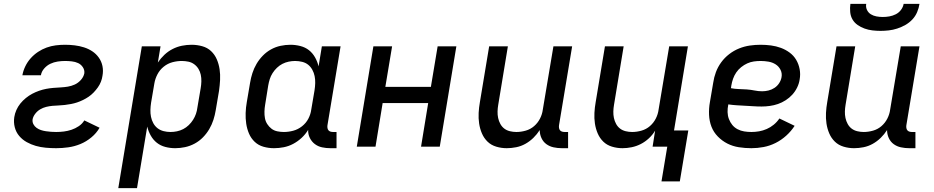

<svg xmlns="http://www.w3.org/2000/svg" viewBox="-20 -760 4840 995"><path d="M271 8Q244 8 217 5.5Q190 3 165.5 -4Q141 -11 118.5 -23.5Q96 -36 79.5 -55.5Q63 -75 56.5 -100.5Q50 -126 54 -153Q57 -172 65 -190Q73 -208 85.5 -223.5Q98 -239 114 -252Q130 -265 147 -274Q164 -283 182.5 -289.5Q201 -296 219.5 -299.5Q238 -303 256.5 -304.5Q275 -306 294 -307Q313 -308 331.5 -311Q350 -314 367.5 -322Q385 -330 399 -345.5Q413 -361 417 -380Q419 -397 409.5 -411.5Q400 -426 385 -433Q370 -440 352 -442Q334 -444 317 -444Q298 -444 278.5 -441Q259 -438 241 -429.5Q223 -421 209 -405Q195 -389 192 -370H96Q100 -393 111 -416Q122 -439 139 -458Q156 -477 177 -491Q198 -505 221.5 -513.5Q245 -522 269 -525Q293 -528 317 -528Q342 -528 367 -525Q392 -522 415.5 -514.5Q439 -507 458.5 -494Q478 -481 492 -461.5Q506 -442 511 -417.5Q516 -393 511 -367Q509 -352 503 -336.5Q497 -321 487 -307Q477 -293 465 -280.5Q453 -268 439 -258.5Q425 -249 409.5 -241.5Q394 -234 379 -229Q364 -224 348 -221Q332 -218 315.5 -216Q299 -214 283.5 -213.5Q268 -213 251.5 -211.5Q235 -210 219 -206Q203 -202 188.5 -193.5Q174 -185 163 -171Q152 -157 149 -142Q147 -128 153 -116.5Q159 -105 169.5 -97.5Q180 -90 192 -86Q204 -82 217.5 -80Q231 -78 244.5 -77Q258 -76 271 -76Q291 -76 311 -78.5Q331 -81 350.5 -87.5Q370 -94 388 -106Q406 -118 417 -136L496 -98Q480 -70 453.5 -48Q427 -26 396.5 -13.5Q366 -1 334 3.5Q302 8 271 8Z M593 215 715 -520H812L798 -436Q813 -458 832 -476Q851 -494 874.5 -506Q898 -518 923 -523Q948 -528 973 -528Q1001 -528 1028 -520.5Q1055 -513 1074 -495Q1093 -477 1103.5 -452.5Q1114 -428 1118 -401Q1122 -374 1120.5 -345.5Q1119 -317 1115 -289L1098 -189Q1094 -164 1086 -139Q1078 -114 1064.5 -91Q1051 -68 1032 -48.5Q1013 -29 989 -16Q965 -3 939 2.5Q913 8 888 8Q862 8 837 1.5Q812 -5 793 -20Q774 -35 761.5 -57Q749 -79 743 -104L690 215ZM864 -76Q880 -76 897 -79.5Q914 -83 929.5 -91Q945 -99 958 -111.5Q971 -124 980.5 -139Q990 -154 995.5 -170Q1001 -186 1003 -203L1020 -303Q1023 -320 1023.5 -338Q1024 -356 1020.5 -372.5Q1017 -389 1008.5 -403Q1000 -417 986.5 -427Q973 -437 956 -440.5Q939 -444 922 -444Q898 -444 873.5 -437.5Q849 -431 828.5 -414.5Q808 -398 796 -375Q784 -352 780 -328L763 -228Q760 -209 759.5 -190.5Q759 -172 762.5 -154.5Q766 -137 774.5 -121.5Q783 -106 796.5 -95.5Q810 -85 827.5 -80.5Q845 -76 864 -76Z M1400 8Q1372 8 1345.5 0.5Q1319 -7 1300 -25Q1281 -43 1270.5 -67.5Q1260 -92 1256 -119Q1252 -146 1253 -174.5Q1254 -203 1259 -231L1276 -331Q1280 -356 1288 -381Q1296 -406 1309.5 -429Q1323 -452 1342 -471.5Q1361 -491 1384.5 -504Q1408 -517 1434 -522.5Q1460 -528 1485 -528Q1511 -528 1536.5 -521.5Q1562 -515 1581 -500Q1600 -485 1612.5 -463Q1625 -441 1631 -416L1648 -520H1745L1677 -111Q1676 -104 1677 -97Q1678 -90 1682 -85Q1686 -80 1692.5 -78Q1699 -76 1706 -76H1724V8H1692Q1670 8 1649 3.5Q1628 -1 1611.5 -13.5Q1595 -26 1585.5 -45.5Q1576 -65 1577 -87Q1563 -64 1543 -45.5Q1523 -27 1499.5 -14.5Q1476 -2 1450.5 3Q1425 8 1400 8ZM1451 -76Q1475 -76 1499.5 -82.5Q1524 -89 1545 -105.5Q1566 -122 1578 -145Q1590 -168 1593 -192L1610 -292Q1613 -311 1613.5 -329.5Q1614 -348 1610.5 -365.5Q1607 -383 1598.5 -398.5Q1590 -414 1577 -424.5Q1564 -435 1546 -439.5Q1528 -444 1509 -444Q1493 -444 1476 -440.5Q1459 -437 1443.5 -429Q1428 -421 1415 -408.5Q1402 -396 1392.5 -381Q1383 -366 1378 -350Q1373 -334 1370 -317L1354 -217Q1351 -200 1350.5 -182Q1350 -164 1353 -147.5Q1356 -131 1365 -117Q1374 -103 1387 -93Q1400 -83 1417 -79.5Q1434 -76 1451 -76Z M1829 0 1915 -520H2012L1977 -310H2213L2248 -520H2345L2259 0H2162L2199 -226H1963L1926 0Z M2606 8Q2578 8 2551.5 0Q2525 -8 2506.5 -26Q2488 -44 2477.5 -68.5Q2467 -93 2463 -120Q2459 -147 2460.5 -175Q2462 -203 2467 -231L2515 -520H2612L2562 -217Q2559 -200 2558.5 -182.5Q2558 -165 2561.5 -148.5Q2565 -132 2573 -117.5Q2581 -103 2593.5 -93.5Q2606 -84 2622.5 -80Q2639 -76 2656 -76Q2680 -76 2704.5 -83Q2729 -90 2748 -106.5Q2767 -123 2778.5 -145.5Q2790 -168 2793 -192L2848 -520H2945L2877 -111Q2876 -104 2877 -97Q2878 -90 2882 -85Q2886 -80 2892.5 -78Q2899 -76 2906 -76H2924V8H2892Q2870 8 2849 3.5Q2828 -1 2811.5 -13Q2795 -25 2786 -44.5Q2777 -64 2777 -86Q2763 -64 2744 -45.5Q2725 -27 2702.5 -14.5Q2680 -2 2655 3Q2630 8 2606 8Z M3503 180H3408L3438 0H3362L3375 -83Q3362 -61 3342.5 -43Q3323 -25 3300.5 -13.5Q3278 -2 3253.5 3Q3229 8 3206 8Q3178 8 3151.5 0Q3125 -8 3106.5 -26Q3088 -44 3077.5 -68.5Q3067 -93 3063 -120Q3059 -147 3060.5 -175Q3062 -203 3067 -231L3115 -520H3212L3162 -217Q3159 -200 3158.5 -182.5Q3158 -165 3161.5 -148.5Q3165 -132 3173 -117.5Q3181 -103 3193.5 -93.5Q3206 -84 3222.5 -80Q3239 -76 3256 -76Q3280 -76 3304.5 -83Q3329 -90 3348 -106.5Q3367 -123 3378.5 -145.5Q3390 -168 3393 -192L3448 -520H3545L3473 -84H3547Z M3874 8Q3841 8 3809 3Q3777 -2 3749.5 -16Q3722 -30 3700 -52.5Q3678 -75 3667 -103.5Q3656 -132 3654.5 -165Q3653 -198 3659 -231L3676 -331Q3680 -359 3690 -386Q3700 -413 3717.5 -437Q3735 -461 3759 -479.5Q3783 -498 3810.5 -509Q3838 -520 3866 -524Q3894 -528 3921 -528Q3949 -528 3975.5 -524.5Q4002 -521 4026.5 -512Q4051 -503 4072 -487.5Q4093 -472 4106 -450Q4119 -428 4124 -401.5Q4129 -375 4124 -348Q4121 -327 4111 -306.5Q4101 -286 4086 -269.5Q4071 -253 4051.5 -240.5Q4032 -228 4011.5 -221Q3991 -214 3969.5 -211Q3948 -208 3927 -208Q3905 -208 3883.5 -209.5Q3862 -211 3840.5 -212Q3819 -213 3797 -214.5Q3775 -216 3754 -219V-217Q3750 -198 3750.5 -179Q3751 -160 3757.5 -143Q3764 -126 3775 -112.5Q3786 -99 3802 -90.5Q3818 -82 3836.5 -79Q3855 -76 3874 -76Q3894 -76 3914 -79.5Q3934 -83 3953.5 -91.5Q3973 -100 3990 -114Q4007 -128 4019 -146L4098 -108Q4080 -80 4054.5 -57Q4029 -34 3999 -19Q3969 -4 3937 2Q3905 8 3874 8ZM3930 -287Q3946 -287 3962.5 -291Q3979 -295 3993.5 -304.5Q4008 -314 4017.5 -328.5Q4027 -343 4030 -359Q4034 -380 4025 -398Q4016 -416 3999.5 -426.5Q3983 -437 3962.5 -440.5Q3942 -444 3922 -444Q3904 -444 3886.5 -441.5Q3869 -439 3852.5 -431.5Q3836 -424 3821 -412Q3806 -400 3795.5 -384.5Q3785 -369 3779 -352Q3773 -335 3770 -317L3768 -303Q3788 -299 3808.5 -298.5Q3829 -298 3850 -296.5Q3871 -295 3890.5 -291Q3910 -287 3930 -287Z M4406 8Q4378 8 4351.5 0Q4325 -8 4306.5 -26Q4288 -44 4277.5 -68.5Q4267 -93 4263 -120Q4259 -147 4260.5 -175Q4262 -203 4267 -231L4315 -520H4412L4362 -217Q4359 -200 4358.5 -182.5Q4358 -165 4361.5 -148.5Q4365 -132 4373 -117.5Q4381 -103 4393.5 -93.5Q4406 -84 4422.5 -80Q4439 -76 4456 -76Q4480 -76 4504.5 -83Q4529 -90 4548 -106.5Q4567 -123 4578.5 -145.5Q4590 -168 4593 -192L4648 -520H4745L4677 -111Q4676 -104 4677 -97Q4678 -90 4682 -85Q4686 -80 4692.5 -78Q4699 -76 4706 -76H4724V8H4692Q4670 8 4649 3.5Q4628 -1 4611.5 -13Q4595 -25 4586 -44.5Q4577 -64 4577 -86Q4563 -64 4544 -45.5Q4525 -27 4502.5 -14.5Q4480 -2 4455 3Q4430 8 4406 8ZM4543 -600Q4522 -600 4501 -602.5Q4480 -605 4460.5 -612Q4441 -619 4424.5 -630.5Q4408 -642 4398 -659Q4388 -676 4386 -697.5Q4384 -719 4387 -740H4469Q4466 -723 4473 -708.5Q4480 -694 4493 -686Q4506 -678 4522 -675Q4538 -672 4555 -672Q4572 -672 4589 -675Q4606 -678 4622 -686Q4638 -694 4649 -708.5Q4660 -723 4663 -740H4745Q4742 -719 4733 -697.5Q4724 -676 4708 -659Q4692 -642 4671.5 -630.5Q4651 -619 4629.5 -612Q4608 -605 4586 -602.5Q4564 -600 4543 -600Z"/></svg>

Font: Iosevka Custom Medium
Style: Italic
Weight: 500
Italic angle: -9°
Designer: Belleve Invis
Foundry: Belleve Invis
Version: Version 27.0.1